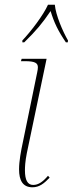

<svg xmlns="http://www.w3.org/2000/svg" viewBox="-20 -786 309 816"><path d="M75 -614V-606H83C134 -656 160 -687 195 -739C210 -690 226 -656 260 -606H268L269 -614C247 -652 217 -721 213 -766H184C164 -721 111 -652 75 -614ZM118 10C147 10 167 -6 191 -31L184 -39C162 -13 143 0 121 0C97 0 86 -21 86 -62C86 -77 87 -100 94 -135L178 -536H72L69 -526H86C129 -526 141 -518 141 -500C141 -494 140 -487 138 -478L77 -181C69 -144 61 -101 61 -66C61 -19 77 10 118 10Z"/></svg>

Font: Noto Serif Display Condensed Thin
Style: Italic
Weight: 100
Width: 3
Italic angle: -12°
Designer: Monotype Design Team
Foundry: Monotype Imaging Inc.
Version: Version 2.009